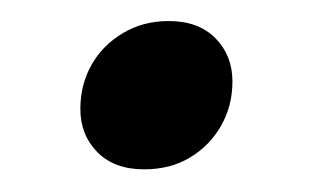

<svg xmlns="http://www.w3.org/2000/svg" viewBox="-20 -314 288 178"><path d="M136.5 -294.5Q164 -294.5 179.8 -278.5Q195.5 -262.5 195.5 -238.5Q195.5 -216 185 -197.5Q174.5 -179 156.2 -168Q138 -157 113.5 -157Q86 -157 70.2 -173Q54.5 -189 54.5 -213Q54.5 -235.5 64.8 -253.8Q75 -272 93.8 -283.2Q112.5 -294.5 136.5 -294.5Z"/></svg>

Font: Newsreader 16pt 16pt Medium
Style: Italic
Weight: 500
Italic angle: -17°
Version: Version 1.003